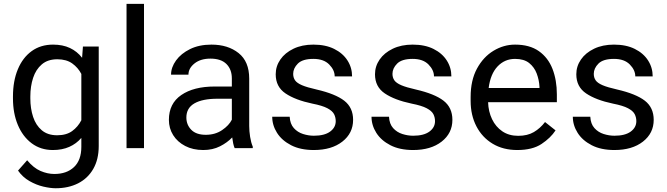

<svg xmlns="http://www.w3.org/2000/svg" viewBox="-20 -770 3467 998"><path d="M47.4 -258.3V-268.6Q47.4 -349.1 72.8 -409.9Q98.1 -470.7 144.8 -504.4Q191.4 -538.1 255.9 -538.1Q306.2 -538.1 343.5 -520.5Q380.9 -502.9 406.7 -469.7L411.1 -528.3H493.2V-11.2Q493.2 58.6 464.8 107.9Q436.5 157.2 386 182.9Q335.4 208.5 269.5 208.5Q242.2 208.5 205.3 200Q168.5 191.4 133.1 171.1Q97.7 150.9 73.7 116.7L121.1 63Q154.3 103 190.7 118.7Q227.1 134.3 262.7 134.3Q326.7 134.3 364.7 98.4Q402.8 62.5 402.8 -6.8V-53.2Q377 -22.9 340.1 -6.6Q303.2 9.8 254.9 9.8Q191.4 9.8 144.8 -25.1Q98.1 -60.1 72.8 -120.6Q47.4 -181.2 47.4 -258.3ZM137.7 -268.6V-258.3Q137.7 -206.1 152.1 -162.4Q166.5 -118.7 197.3 -92.8Q228 -66.9 276.9 -66.9Q325.2 -66.9 355.2 -88.9Q385.3 -110.8 402.8 -145V-385.7Q385.7 -418.5 355.5 -440.2Q325.2 -461.9 277.8 -461.9Q228.5 -461.9 197.5 -435.5Q166.5 -409.2 152.1 -365.2Q137.7 -321.3 137.7 -268.6Z M728.5 -750V0H637.7V-750Z M1199.7 0Q1195.3 -9.8 1192.1 -24.7Q1189 -39.6 1187 -55.7Q1161.6 -28.8 1123.5 -9.5Q1085.4 9.8 1036.6 9.8Q982.9 9.8 942.6 -11.2Q902.3 -32.2 880.1 -67.6Q857.9 -103 857.9 -147Q857.9 -231.9 922.4 -276.1Q986.8 -320.3 1095.7 -320.3H1185.1V-362.3Q1185.1 -409.2 1157 -437.3Q1128.9 -465.3 1073.7 -465.3Q1022.5 -465.3 991 -440.2Q959.5 -415 959.5 -381.8H869.1Q869.1 -419.9 895 -455.8Q920.9 -491.7 968 -514.9Q1015.1 -538.1 1079.1 -538.1Q1165 -538.1 1220.2 -494.1Q1275.4 -450.2 1275.4 -361.3V-115.2Q1275.4 -88.9 1280 -59.1Q1284.7 -29.3 1293.9 -7.8V0ZM1049.8 -69.3Q1098.6 -69.3 1134.5 -93.8Q1170.4 -118.2 1185.1 -147.9V-256.8H1110.4Q1032.7 -256.8 990.7 -232.7Q948.7 -208.5 948.7 -159.2Q948.7 -121.6 974.1 -95.5Q999.5 -69.3 1049.8 -69.3Z M1725.1 -140.1Q1725.1 -159.7 1716.6 -176.5Q1708 -193.4 1681.9 -207.3Q1655.8 -221.2 1603.5 -231.4Q1515.1 -250 1464.1 -284.4Q1413.1 -318.8 1413.1 -383.8Q1413.1 -425.8 1437.3 -460.7Q1461.4 -495.6 1505.6 -516.8Q1549.8 -538.1 1608.9 -538.1Q1672.4 -538.1 1717.3 -515.6Q1762.2 -493.2 1786.1 -455.8Q1810.1 -418.5 1810.1 -373H1719.7Q1719.7 -405.8 1691.2 -434.8Q1662.6 -463.9 1608.9 -463.9Q1552.7 -463.9 1528.3 -439.5Q1503.9 -415 1503.9 -386.2Q1503.9 -366.7 1513.7 -352.5Q1523.4 -338.4 1549.6 -327.1Q1575.7 -315.9 1625.5 -304.7Q1723.1 -282.2 1769.3 -246.6Q1815.4 -210.9 1815.4 -147Q1815.4 -77.6 1759.5 -33.9Q1703.6 9.8 1611.3 9.8Q1541.5 9.8 1493.2 -15.1Q1444.8 -40 1419.9 -79.6Q1395 -119.1 1395 -163.1H1485.8Q1487.8 -126 1507.3 -104.2Q1526.9 -82.5 1555.2 -73.5Q1583.5 -64.5 1611.3 -64.5Q1666.5 -64.5 1695.8 -85.9Q1725.1 -107.4 1725.1 -140.1Z M2241.2 -140.1Q2241.2 -159.7 2232.7 -176.5Q2224.1 -193.4 2198 -207.3Q2171.9 -221.2 2119.6 -231.4Q2031.2 -250 1980.2 -284.4Q1929.2 -318.8 1929.2 -383.8Q1929.2 -425.8 1953.4 -460.7Q1977.5 -495.6 2021.7 -516.8Q2065.9 -538.1 2125 -538.1Q2188.5 -538.1 2233.4 -515.6Q2278.3 -493.2 2302.2 -455.8Q2326.2 -418.5 2326.2 -373H2235.8Q2235.8 -405.8 2207.3 -434.8Q2178.7 -463.9 2125 -463.9Q2068.8 -463.9 2044.4 -439.5Q2020 -415 2020 -386.2Q2020 -366.7 2029.8 -352.5Q2039.6 -338.4 2065.7 -327.1Q2091.8 -315.9 2141.6 -304.7Q2239.3 -282.2 2285.4 -246.6Q2331.5 -210.9 2331.5 -147Q2331.5 -77.6 2275.6 -33.9Q2219.7 9.8 2127.4 9.8Q2057.6 9.8 2009.3 -15.1Q1960.9 -40 1936 -79.6Q1911.1 -119.1 1911.1 -163.1H2002Q2003.9 -126 2023.4 -104.2Q2043 -82.5 2071.3 -73.5Q2099.6 -64.5 2127.4 -64.5Q2182.6 -64.5 2211.9 -85.9Q2241.2 -107.4 2241.2 -140.1Z M2668.9 9.8Q2595.2 9.8 2540.8 -22.9Q2486.3 -55.7 2456.3 -113.5Q2426.3 -171.4 2426.3 -245.6V-266.1Q2426.3 -352.5 2459.2 -413.3Q2492.2 -474.1 2545.2 -506.1Q2598.1 -538.1 2657.2 -538.1Q2732.9 -538.1 2781 -504.2Q2829.1 -470.2 2851.8 -411.9Q2874.5 -353.5 2874.5 -279.3V-238.8H2517.1Q2518.6 -190.4 2537.6 -150.6Q2556.6 -110.8 2591.1 -87.4Q2625.5 -64 2673.8 -64Q2721.7 -64 2754.9 -83.5Q2788.1 -103 2813 -135.7L2867.7 -92.3Q2842.3 -53.2 2794.9 -21.7Q2747.6 9.8 2668.9 9.8ZM2657.2 -463.9Q2603.5 -463.9 2566.4 -424.8Q2529.3 -385.7 2520 -312.5H2784.2V-319.3Q2782.2 -354.5 2769.8 -387.7Q2757.3 -420.9 2730.5 -442.4Q2703.6 -463.9 2657.2 -463.9Z M3287.6 -140.1Q3287.6 -159.7 3279.1 -176.5Q3270.5 -193.4 3244.4 -207.3Q3218.3 -221.2 3166 -231.4Q3077.6 -250 3026.6 -284.4Q2975.6 -318.8 2975.6 -383.8Q2975.6 -425.8 2999.8 -460.7Q3023.9 -495.6 3068.1 -516.8Q3112.3 -538.1 3171.4 -538.1Q3234.9 -538.1 3279.8 -515.6Q3324.7 -493.2 3348.6 -455.8Q3372.6 -418.5 3372.6 -373H3282.2Q3282.2 -405.8 3253.7 -434.8Q3225.1 -463.9 3171.4 -463.9Q3115.2 -463.9 3090.8 -439.5Q3066.4 -415 3066.4 -386.2Q3066.4 -366.7 3076.2 -352.5Q3085.9 -338.4 3112.1 -327.1Q3138.2 -315.9 3188 -304.7Q3285.6 -282.2 3331.8 -246.6Q3377.9 -210.9 3377.9 -147Q3377.9 -77.6 3322 -33.9Q3266.1 9.8 3173.8 9.8Q3104 9.8 3055.7 -15.1Q3007.3 -40 2982.4 -79.6Q2957.5 -119.1 2957.5 -163.1H3048.3Q3050.3 -126 3069.8 -104.2Q3089.4 -82.5 3117.7 -73.5Q3146 -64.5 3173.8 -64.5Q3229 -64.5 3258.3 -85.9Q3287.6 -107.4 3287.6 -140.1Z"/></svg>

Font: Vazirmatn RD FD
Style: Regular
Weight: 400
Designer: Saber Rastikerdar
Foundry: Saber Rastikerdar
Version: Version 33.003